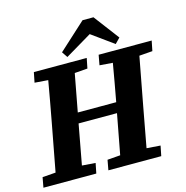

<svg xmlns="http://www.w3.org/2000/svg" viewBox="-135 -989 1068 1105"><g transform="rotate(-15 398.5 -436.5)"><path d="M482 -597 493 -657H809L797 -597L718 -591L664 -304Q653 -245 642 -185Q631 -125 620 -66L702 -60L690 0H375L386 -60L463 -66L508 -305H279V-304Q268 -245 257 -185Q246 -125 235 -66L315 -60L303 0H-12L-1 -60L78 -66L132 -353Q143 -413 154 -472.5Q165 -532 175 -591L95 -597L107 -657H422L410 -597L333 -591L291 -367H520Q531 -423 540.5 -479.5Q550 -536 560 -591ZM520 -873 634 -722 604 -691 474 -785 316 -691 293 -725 455 -873Z"/></g></svg>

Font: Source Serif 4 SmText
Style: Bold Italic
Weight: 700
Italic angle: -12°
Designer: Frank Grießhammer
Foundry: Adobe
Version: Version 4.005;hotconv 1.1.0;makeotfexe 2.6.0